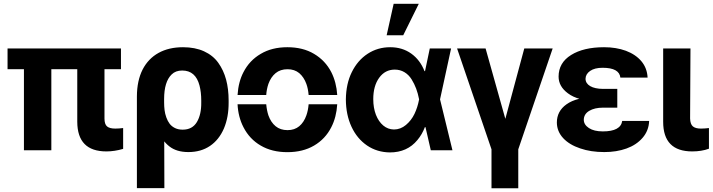

<svg xmlns="http://www.w3.org/2000/svg" viewBox="-20 -806 3823 1030"><path d="M20.5 -545.9H628.9V-434.6H20.5ZM108.4 -545.9H255.4V0H108.4ZM394.5 -152.8V-545.9H540.5V-170.4Q540.5 -139.6 554.2 -127.9Q567.9 -116.2 598.1 -116.2Q618.2 -116.2 640.6 -119.1V-7.3Q594.2 6.3 550.8 6.3Q395 6.3 394.5 -152.8Z M861.8 203.1H714.4V-288.6Q714.8 -373.5 745.1 -433.1Q775.4 -491.7 830.6 -522.2Q885.7 -552.7 961.9 -552.7Q1026.4 -552.7 1074.5 -530.8Q1122.6 -508.8 1150.9 -469.2Q1179.2 -429.7 1192.9 -379.2Q1206.5 -328.6 1206.5 -266.6V-256.8Q1207 -177.7 1181.2 -116.7Q1154.8 -55.7 1106.2 -22.9Q1057.6 9.8 990.7 9.8Q926.8 9.8 888.2 -21Q851.1 -49.8 829.1 -102.3Q807.1 -154.8 793 -232.9L860.4 -257.8Q860.4 -235.4 862.8 -215.6Q865.2 -195.8 872.3 -176Q879.4 -156.2 890.1 -142.1Q900.9 -127.9 918.7 -119.1Q936.5 -110.4 960 -110.4Q1011.7 -110.4 1036.1 -151.1Q1060.5 -191.9 1059.6 -256.8V-266.6Q1059.6 -311.5 1050.3 -347.2Q1029.3 -427.7 957.5 -427.7Q921.9 -427.7 900.9 -406.7Q860.4 -367.7 860.4 -274.4Z M1521.5 10.3Q1439 10.3 1378.9 -24.9Q1318.8 -59.6 1286.1 -123.5Q1257.8 -178.2 1254.4 -246.6H1408.2Q1411.1 -213.9 1419.9 -187Q1433.1 -149.9 1458.5 -128.9Q1483.9 -107.9 1522.5 -107.9Q1560.1 -107.9 1585.4 -128.9Q1610.4 -149.9 1623.5 -187Q1632.8 -212.9 1635.7 -246.6H1789.1Q1784.7 -176.8 1757.3 -123.5Q1725.1 -60.1 1664.6 -24.9Q1604.5 10.3 1521.5 10.3ZM1254.4 -296.4Q1258.8 -366.7 1286.1 -418.9Q1318.4 -481.9 1378.9 -517.1Q1438.5 -552.7 1521.5 -552.7Q1605 -552.7 1664.6 -517.1Q1725.1 -481.4 1757.3 -418.9Q1784.7 -364.7 1789.1 -296.4H1635.7Q1632.8 -330.6 1623.5 -356Q1610.4 -392.1 1585.4 -413.6Q1560.1 -434.6 1522.5 -434.6Q1483.9 -434.6 1458.5 -413.6Q1433.1 -392.6 1419.9 -356Q1410.2 -327.1 1408.2 -296.4Z M2071.3 11.7Q2002.4 10.7 1949.2 -25.4Q1895.5 -62 1865.7 -126Q1835.9 -189.9 1835.4 -272.5Q1836.4 -356.9 1867.2 -418.9Q1898.4 -482.4 1952.4 -517.6Q2006.3 -552.7 2073.2 -552.7Q2138.2 -552.7 2186 -518.6Q2233.9 -484.4 2257.3 -424.3H2303.2L2340.3 -274.4L2407.2 0H2291L2228 -274.4Q2222.2 -304.7 2212.6 -330.3Q2203.1 -356 2188 -380.4Q2172.9 -404.8 2149.7 -418.7Q2126.5 -432.6 2097.7 -432.6Q2045.9 -432.6 2014.2 -388.9Q1982.4 -345.2 1982.4 -273.9Q1982.4 -227.5 1996.6 -190.4Q2011.2 -153.3 2036.1 -132.6Q2061 -111.8 2093.3 -111.3Q2128.4 -111.3 2157.5 -135.5Q2186.5 -159.7 2203.4 -194.8Q2220.2 -230 2228 -271.5L2285.6 -545.9H2399.9L2340.3 -271.5L2303.2 -124H2259.3Q2244.6 -85 2219.2 -54.7Q2164.6 11.7 2071.3 11.7ZM2143.1 -616.7H2054.2L2091.8 -785.6H2226.6Z M2616.7 -4.9 2432.1 -545.9H2585L2690.9 -168.5L2792.5 -545.9H2944.8L2760.3 -4.9V204.1H2616.7Z M3181.6 -286.1H3291.5V-228.5H3214.8Q3169.9 -228.5 3141.1 -211.4Q3112.3 -194.3 3111.8 -163.6Q3111.8 -137.2 3139.2 -119.1Q3166.5 -101.1 3213.9 -101.1Q3309.6 -101.1 3317.9 -157.2H3462.4Q3460.4 -105 3427.2 -66.7Q3394 -28.3 3340.8 -9.3Q3287.6 9.8 3221.7 9.8Q3149.4 9.8 3092.8 -9.8Q3034.2 -29.3 3001 -65.2Q2967.8 -101.1 2967.3 -148.4Q2967.3 -209.5 3018.6 -246.1Q3074.2 -286.1 3181.6 -286.1ZM3291.5 -329.1V-264.6H3181.6Q3081.1 -264.6 3026.9 -305.2Q2976.6 -342.3 2976.6 -395Q2976.6 -469.2 3043.7 -511Q3110.8 -552.7 3220.7 -552.7Q3285.2 -552.7 3337.4 -533.7Q3390.6 -513.7 3421.1 -477.1Q3451.7 -440.4 3454.1 -389.6H3308.1Q3302.2 -442.4 3212.9 -442.4Q3169.9 -442.4 3145.8 -425.5Q3121.6 -408.7 3121.1 -383.3Q3121.6 -358.4 3146.2 -344Q3170.9 -329.6 3214.8 -329.1Z M3537.6 -152.8V-545.9H3684.1L3682.1 -170.4Q3683.1 -139.6 3697 -127.9Q3710.9 -116.2 3740.2 -116.2Q3760.7 -116.2 3783.2 -119.1V-8.3Q3743.7 6.3 3693.4 6.3Q3537.6 6.3 3537.6 -152.8Z"/></svg>

Font: Inter Tight Stencil
Style: Bold
Weight: 700
Designer: Rasmus Andersson
Foundry: rsms
Version: Version 3.004;Glyphs 3.1.2 (3151)